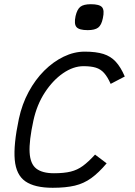

<svg xmlns="http://www.w3.org/2000/svg" viewBox="-20 -877 640 911"><path d="M431 -143.5 486 -102Q448.5 -57.5 413.2 -32Q378 -6.5 335 3.8Q292 14 230 14Q144.5 14 100.5 -16.5Q56.5 -47 50 -118.5Q43.5 -190 69.5 -313Q84.5 -383 116 -441.2Q147.5 -499.5 190.2 -542Q233 -584.5 282.2 -608.2Q331.5 -632 382 -632Q435.5 -632 470.5 -621Q505.5 -610 529.2 -584.2Q553 -558.5 572 -514L505 -479Q490.5 -512 474 -530.5Q457.5 -549 434.5 -556Q411.5 -563 376 -563Q328 -563 279.5 -529.8Q231 -496.5 193 -438.5Q155 -380.5 138.5 -305Q117.5 -208.5 120.5 -154Q123.5 -99.5 152 -77.2Q180.5 -55 236 -55Q284 -55 315.5 -62.8Q347 -70.5 373.2 -89.8Q399.5 -109 431 -143.5ZM396 -734Q355.5 -734 343 -748.5Q330.5 -763 338.5 -800.5Q346 -833 361.5 -845Q377 -857 411 -857Q452 -857 464.2 -842.8Q476.5 -828.5 468 -790.5Q461.5 -758 445.8 -746Q430 -734 396 -734Z"/></svg>

Font: Victor Mono Thin
Style: Italic
Weight: 100
Italic angle: -12°
Monospace: yes
Designer: Rune Bjørnerås
Version: Version 1.561;gftools[0.9.30]